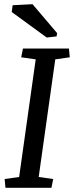

<svg xmlns="http://www.w3.org/2000/svg" viewBox="-20 -891 351 911"><path d="M149.4 -609.4 80.6 -619.1 88.9 -660.6H307.1L311 -619.1L242.2 -609.4L163.6 -51.3L232.4 -41.5L224.1 0H5.9L2 -41.5L70.8 -51.3ZM248.5 -718.3 201.7 -712.9 35.6 -834 40 -866.2 134.3 -871.1 251 -733.9Z"/></svg>

Font: Noticia Text
Style: Italic
Weight: 400
Italic angle: -8°
Designer: JM Sole
Foundry: JM Sole
Version: Version 1.003